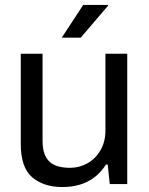

<svg xmlns="http://www.w3.org/2000/svg" viewBox="-20 -743 602 775"><path d="M232 12Q156.5 12 110.1 -27.2Q63.8 -66.4 63.8 -162.7V-526H151.8V-174.6Q151.8 -142 159.9 -121Q168 -100 182.8 -87.8Q197.6 -75.6 218.1 -70.6Q238.6 -65.6 262.9 -65.6Q300.5 -65.6 333 -83.9Q365.5 -102.2 385.6 -136.4Q405.6 -170.7 405.6 -216.8V-526H493.6V0H423L414.8 -78.7H407.8Q387.1 -46.9 360.5 -26.8Q333.9 -6.7 301.5 2.6Q269.1 12 232 12ZM229.3 -591 315.8 -723H415.2L416.2 -720L305.9 -591Z"/></svg>

Font: Archivo SemiBold
Style: Regular
Weight: 600
Designer: Hector Gatti
Foundry: Omnibus-Type
Version: Version 2.001